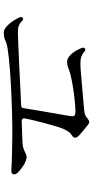

<svg xmlns="http://www.w3.org/2000/svg" viewBox="248 -880 503 1040"><g transform="rotate(90 500.0 -359.5)"><path d="M156 -128Q139 -128 121 -145Q103 -162 89 -184.5Q75 -207 71 -221Q76 -237 89 -231Q110 -208 133.5 -205.5Q157 -203 201 -206Q205 -206 207 -206Q225 -207 263.5 -208.5Q302 -210 351.5 -212.5Q401 -215 452.5 -217.5Q504 -220 548 -222Q557 -222 561 -225Q565 -228 566 -240Q568 -249 571.5 -273Q575 -297 580.5 -328Q586 -359 591.5 -390.5Q597 -422 601.5 -448Q606 -474 608 -487Q611 -503 606.5 -509.5Q602 -516 582 -516Q562 -516 527 -512.5Q492 -509 456 -503.5Q420 -498 396 -492Q371 -487 351.5 -479Q332 -471 314 -471Q296 -471 279.5 -487Q263 -503 251.5 -524Q240 -545 237 -559Q242 -574 255 -568Q274 -550 296 -545.5Q318 -541 364 -545Q394 -548 433.5 -551Q473 -554 510 -557.5Q547 -561 571 -563Q591 -565 601 -568.5Q611 -572 622 -582Q633 -591 640.5 -591Q648 -591 658 -582Q669 -574 687 -558.5Q705 -543 715 -534Q738 -511 710 -495Q699 -488 692 -477.5Q685 -467 676 -447Q672 -438 663.5 -410Q655 -382 646 -348Q637 -314 630 -284.5Q623 -255 621 -242Q618 -225 638 -225Q654 -226 676 -226.5Q698 -227 718.5 -228Q739 -229 748 -229Q768 -230 780 -233.5Q792 -237 812 -247Q832 -258 863 -242Q875 -236 892 -223Q909 -210 916 -202Q927 -189 923 -178Q919 -167 896 -169Q883 -170 861 -171Q839 -172 816.5 -172.5Q794 -173 778 -173Q722 -175 653 -174Q584 -173 513 -170Q434 -167 360.5 -161.5Q287 -156 238 -148Q214 -144 198 -136Q182 -128 156 -128Z"/></g></svg>

Font: Zen Old Mincho
Style: Regular
Weight: 400
Designer: Yoshimichi Ohira
Foundry: Positype
Version: Version 1.001